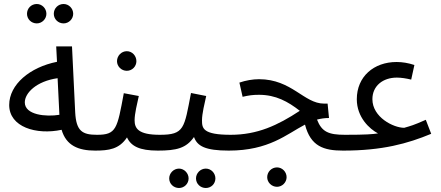

<svg xmlns="http://www.w3.org/2000/svg" viewBox="-20 -748 2204 960"><path d="M298 -631C324 -631 346 -653 346 -679C346 -706 324 -728 298 -728C270 -728 249 -706 249 -679C249 -653 270 -631 298 -631ZM164 -631C190 -631 212 -653 212 -679C212 -706 190 -728 164 -728C136 -728 115 -706 115 -679C115 -653 136 -631 164 -631ZM456 5C488 5 505 -15 505 -37C505 -58 493 -74 465 -74C392 -74 361 -92 356 -186L340 -516H261L265 -439C130 -412 26 -326 26 -223C26 -113 161 -72 288 -99C311 -20 372 5 456 5ZM104 -236C104 -283 162 -342 268 -357L277 -174C210 -163 104 -173 104 -236Z M614 -394C641 -394 662 -416 662 -442C662 -469 641 -492 614 -492C587 -492 565 -469 565 -442C565 -416 587 -394 614 -394ZM455 5C524 5 576 -2 615 -61C635 -17 678 5 769 5C801 5 819 -15 819 -37C819 -58 807 -74 779 -74C670 -74 653 -107 653 -147C653 -179 666 -232 674 -268L599 -282C566 -104 562 -74 465 -74Z M769 5C863 5 911 -7 950 -63C966 -18 1005 5 1124 5C1156 5 1174 -15 1174 -37C1174 -58 1162 -74 1134 -74C993 -74 990 -107 990 -147C990 -179 1003 -232 1011 -268L935 -283C901 -106 902 -74 779 -74ZM1009 192C1036 192 1057 171 1057 144C1057 118 1036 95 1009 95C982 95 960 118 960 144C960 171 982 192 1009 192ZM875 192C901 192 923 171 923 144C923 118 901 95 875 95C848 95 826 118 826 144C826 171 848 192 875 192Z M1124 5C1325 5 1413 -77 1505 -125C1533 -16 1599 5 1695 5C1728 5 1745 -15 1745 -37C1745 -58 1733 -74 1705 -74C1622 -74 1589 -89 1565 -150C1584 -155 1604 -158 1625 -158L1618 -230H1600C1500 -230 1439 -352 1275 -352C1244 -352 1209 -346 1177 -335L1193 -264C1224 -271 1242 -274 1275 -274C1359 -274 1420 -240 1479 -194C1368 -121 1267 -74 1133 -74ZM1365 186C1391 186 1413 164 1413 138C1413 111 1391 89 1365 89C1338 89 1316 111 1316 138C1316 164 1338 186 1365 186Z M1695 5C1892 5 2018 -30 2136 -79L2109 -149C2046 -121 2035 -119 2001 -109C1947 -109 1842 -162 1842 -252C1842 -319 1895 -360 1964 -360C1986 -360 2011 -356 2036 -350L2052 -423C2022 -433 1992 -438 1963 -438C1849 -438 1764 -365 1764 -252C1764 -161 1828 -103 1870 -81C1844 -77 1810 -74 1705 -74Z"/></svg>

Font: Noto Sans Arabic UI SmCn
Style: Regular
Weight: 400
Width: 4
Designer: Monotype Design Team, Nadine Chahine and Nizar Qandah
Foundry: Monotype Imaging Inc.
Version: Version 2.010